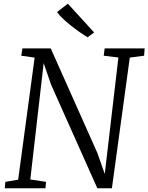

<svg xmlns="http://www.w3.org/2000/svg" viewBox="-20 -1000 788 1020"><path d="M5.5 0 8.5 -34 76.5 -45.5 164 -694 93 -704 99 -743H249.5L497 -188L536.5 -76L609 -694.5L531 -704L536 -743H748.5L745.5 -704L669.5 -694L574.5 0H497L251 -551L212 -665L141 -46.5L224.5 -34L221.5 0ZM445.5 -802Q427.5 -812.5 404.2 -828.8Q381 -845 357 -864Q333 -883 313.2 -901.8Q293.5 -920.5 283 -936L340.5 -980.5L480 -827.5Z"/></svg>

Font: Merriweather 24pt Light
Style: Italic
Weight: 300
Italic angle: -7.8°
Version: Version 2.101